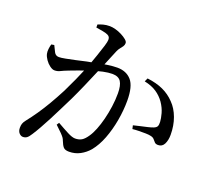

<svg xmlns="http://www.w3.org/2000/svg" viewBox="-131 -942 1263 1139"><g transform="rotate(20 500.0 -372.0)"><path d="M117 25Q104 25 93 13Q82 1 82 -20Q82 -35 85.5 -46Q89 -57 100 -71Q127 -105 152 -141.5Q177 -178 202.5 -221.5Q228 -265 255 -317Q275 -358 296 -404Q310 -436 324 -469Q307 -464 292 -458Q260 -446 239 -438Q208 -426 192.5 -418Q177 -410 158 -410Q145 -410 128.5 -422Q112 -434 99.5 -452Q87 -470 83 -487Q80 -501 82 -517.5Q84 -534 88 -548L106 -551Q116 -530 125.5 -511.5Q135 -493 156 -493Q170 -493 196 -498Q222 -503 254.5 -510Q287 -517 321 -525Q335 -527 348 -530Q358 -557 366 -581Q380 -621 388.5 -649.5Q397 -678 397 -689Q397 -698 394 -705Q391 -712 381 -717Q369 -723 346.5 -727Q324 -731 305 -734V-753Q319 -759 337 -764Q355 -769 378 -769Q394 -769 414.5 -763.5Q435 -758 454.5 -748Q474 -738 487 -727Q500 -716 500 -706Q500 -694 493.5 -684.5Q487 -675 479 -665.5Q471 -656 465 -642Q455 -617 438 -577Q432 -562 425 -545Q433 -547 443 -548Q478 -553 504 -553Q561 -553 593.5 -516Q626 -479 626 -388Q626 -327 614.5 -262.5Q603 -198 581.5 -142Q560 -86 528 -47Q505 -20 473.5 -3Q442 14 404 14Q379 14 368.5 2.5Q358 -9 348 -35Q345 -44 339.5 -52Q334 -60 321 -73.5Q308 -87 281 -112L291 -127Q331 -104 362 -88Q393 -72 411 -72Q435 -72 452 -82Q469 -92 487 -119Q501 -139 514 -171.5Q527 -204 537 -243.5Q547 -283 553 -326Q559 -369 559 -410Q559 -460 543.5 -484Q528 -508 489 -508Q465 -508 431 -501Q417 -497 403 -494Q402 -490 400 -487Q379 -437 356.5 -385.5Q334 -334 312 -288Q292 -248 272.5 -208.5Q253 -169 234 -132.5Q215 -96 197.5 -65Q180 -34 165 -11Q152 10 141.5 17.5Q131 25 117 25ZM887 -204Q872 -204 865 -211.5Q858 -219 850.5 -228Q843 -237 828 -240Q817 -243 796 -243.5Q775 -244 752.5 -243.5Q730 -243 712 -241L707 -263Q726 -268 749 -273Q772 -278 793 -283Q814 -288 827 -293Q843 -299 848 -308.5Q853 -318 852 -337Q851 -358 842.5 -389Q834 -420 813 -451Q792 -481 761.5 -501.5Q731 -522 684 -532L694 -554Q752 -547 794.5 -527.5Q837 -508 869 -474Q901 -442 919 -393Q937 -344 937 -286Q937 -252 925 -228Q913 -204 887 -204Z"/></g></svg>

Font: Noto Serif HK ExtraLight Medium
Style: Regular
Weight: 500
Version: Version 2.002-H1;hotconv 1.1.0;makeotfexe 2.6.0